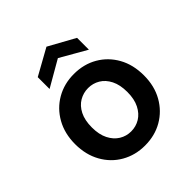

<svg xmlns="http://www.w3.org/2000/svg" viewBox="-196 -850 998 998"><g transform="rotate(-45 302.5 -351.0)"><path d="M301 12Q230 12 172.5 -21Q115 -54 82 -113.5Q49 -173 49 -250Q49 -328 82.5 -387.5Q116 -447 173.5 -480Q231 -513 302 -513Q375 -513 432 -480Q489 -447 522 -388Q555 -329 555 -250Q555 -172 521.5 -113Q488 -54 431 -21Q374 12 301 12ZM302 -91Q338 -91 367.5 -109Q397 -127 415 -162.5Q433 -198 433 -250Q433 -303 415 -338.5Q397 -374 367.5 -391.5Q338 -409 303 -409Q268 -409 238 -391.5Q208 -374 190 -338.5Q172 -303 172 -250Q172 -198 190 -162.5Q208 -127 237.5 -109Q267 -91 302 -91ZM158 -547V-634L302 -714L447 -634V-547L302 -630Z"/></g></svg>

Font: DM Sans 18pt SemiBold
Style: Regular
Weight: 600
Designer: Colophon Foundry, Jonny Pinhorn
Foundry: Colophon Foundry
Version: Version 4.004;gftools[0.9.30]